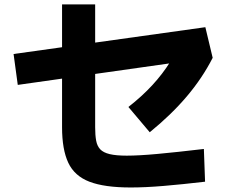

<svg xmlns="http://www.w3.org/2000/svg" viewBox="-20 -809 1040 870"><path d="M572.5 40.5Q453.2 40.5 385.3 14.4Q317.3 -11.7 289.3 -71.8Q261.2 -131.8 261.2 -232.2V-789.2H411.2V-232.2Q411.2 -196.2 415.7 -171.7Q420.2 -147.3 434.2 -132.4Q448.3 -117.5 477.2 -110.6Q506.2 -103.7 554.2 -103.7Q609 -103.7 693.8 -111.5Q778.7 -119.3 903.8 -134L909.2 14.3Q804.8 26.5 721.5 33.5Q638.2 40.5 572.5 40.5ZM658.5 -209.7 561.8 -324.3Q623 -372 670 -422.9Q717 -473.8 752 -530L776.5 -525.7L60.5 -424.3L41.5 -564.3L910.5 -685.8L943.7 -547Q896.7 -455 826.5 -372.2Q756.3 -289.3 658.5 -209.7Z"/></svg>

Font: Murecho Thin
Style: Regular
Weight: 100
Designer: Neil Summerour
Foundry: Positype
Version: Version 1.010